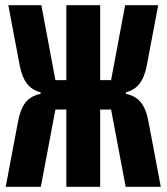

<svg xmlns="http://www.w3.org/2000/svg" viewBox="-20 -718 640 738"><path d="M235 -297H193L137 0H2L49 -249Q58 -299 78.5 -324.5Q99 -350 136 -357V-363Q103 -372 84 -396Q65 -420 56 -465L12 -698H139L193 -410H235V-698H365V-410H407L461 -698H588L544 -465Q535 -420 516 -396Q497 -372 464 -363V-357Q501 -350 521.5 -324.5Q542 -299 551 -249L598 0H463L407 -297H365V0H235Z"/></svg>

Font: iA Writer Mono V
Style: Regular
Weight: 400
Designer: Mike Abbink, Paul van der Laan, Pieter van Rosmalen
Foundry: Bold Monday
Version: Version 2.000